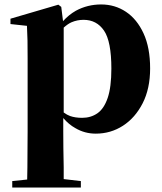

<svg xmlns="http://www.w3.org/2000/svg" viewBox="-20 -583 729 862"><path d="M35 259V230L102 223Q102 196 103 168Q103 124 103.5 83Q104 42 104 7V-320Q104 -369 103.5 -400Q103 -431 101 -467L27 -475V-499L242 -562L255 -552L263 -488Q289 -517 321 -535Q373 -563 434 -563Q496 -563 545.5 -530Q595 -497 624.5 -433Q654 -369 654 -276Q654 -185 620.5 -119.5Q587 -54 532 -18.5Q477 17 410 17Q360 17 318 -8Q289 -24 264 -53V6Q264 41 264.5 82.5Q265 124 266 168Q266 195 266 221L343 230V259ZM266 -78Q281 -67 295 -62Q318 -54 349 -54Q388 -54 417.5 -74.5Q447 -95 463.5 -143.5Q480 -192 480 -275Q480 -397 447 -445.5Q414 -494 355 -494Q327 -494 301 -483Q285 -476 266 -459Z"/></svg>

Font: Early Summer Mincho Heavy
Style: Regular
Weight: 900
Designer: GuiWonder
Version: Version 1.002